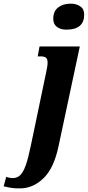

<svg xmlns="http://www.w3.org/2000/svg" viewBox="-143 -790 480 1049"><path d="M148 -687Q148 -729 175 -749.5Q202 -770 243 -770Q274 -770 295.5 -755.5Q317 -741 317 -711Q317 -628 220 -628Q188 -628 168 -643Q148 -658 148 -687ZM-123 228 -109 176Q-102 179 -92 181Q-82 183 -74 183Q-49 183 -32.5 167Q-16 151 -2.5 113.5Q11 76 25 8L109 -394Q117 -429 117 -448Q117 -467 108.5 -474.5Q100 -482 79 -482H63L73 -536H293L177 8Q152 127 97 181.5Q42 236 -25 239Q-54 240 -73.5 237.5Q-93 235 -123 228Z"/></svg>

Font: Noto Serif CondExtraBold
Style: Italic
Weight: 800
Width: 3
Italic angle: -12°
Designer: Monotype Design Team
Foundry: Monotype Imaging Inc.
Version: Version 1.001